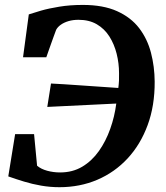

<svg xmlns="http://www.w3.org/2000/svg" viewBox="-20 -772 693 800"><path d="M227.5 8Q189 8 151.5 1.5Q114 -5 79.8 -15.5Q45.5 -26 14.5 -37L43 -213H122L134.5 -81.5Q151 -67.5 176.8 -60.5Q202.5 -53.5 230.5 -53.5Q282.5 -53.5 322.8 -77.5Q363 -101.5 392 -142.5Q421 -183.5 439.2 -234.8Q457.5 -286 464.5 -340.5L177 -326.5L192.5 -424Q213.5 -423 246 -421Q278.5 -419 316.8 -416.2Q355 -413.5 395.5 -410.8Q436 -408 473 -405.5Q475 -420.5 475.8 -436.2Q476.5 -452 476 -467Q476 -508.5 466 -548.2Q456 -588 435.8 -620Q415.5 -652 383.5 -670.8Q351.5 -689.5 307 -689.5Q284 -689.5 265.5 -684Q247 -678.5 233.8 -669.2Q220.5 -660 214 -648Q208.5 -634 203.5 -619.5Q198.5 -605 193.2 -590.8Q188 -576.5 183 -562Q178 -547.5 173 -533.5H76L100 -712Q117.5 -718 150.2 -727.5Q183 -737 227.5 -744.2Q272 -751.5 325.5 -751.5Q410 -751.5 467.8 -725.5Q525.5 -699.5 559.8 -654.8Q594 -610 609 -552.5Q624 -495 624.5 -432Q625 -331.5 595.2 -250.8Q565.5 -170 511.8 -112Q458 -54 385.5 -23Q313 8 227.5 8Z"/></svg>

Font: Merriweather
Style: Bold Italic
Weight: 700
Italic angle: -7.8°
Version: Version 2.101